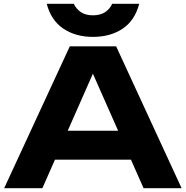

<svg xmlns="http://www.w3.org/2000/svg" viewBox="-20 -995 983 1015"><path d="M208 -151V-304H726V-151ZM594 -750 940 0H739L442 -671H500L204 0H2L349 -750ZM227 -975H370Q384 -946 409 -930Q434 -914 471 -914Q509 -914 534.5 -930Q560 -946 573 -975H716Q693 -887 628.5 -843.5Q564 -800 471 -800Q380 -800 315 -843.5Q250 -887 227 -975Z"/></svg>

Font: Unbounded SemiBold
Style: Regular
Weight: 600
Designer: Luke Prowse, Jean-Baptiste Morizot, Fátima Lázaro, Florian Runge
Foundry: NaN
Version: Version 1.700